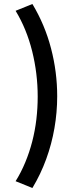

<svg xmlns="http://www.w3.org/2000/svg" viewBox="-20 -825 386 960"><path d="M142 115 58 81Q85.5 37 106.2 -13Q127 -63 141 -117Q155 -171 161.8 -228Q168.5 -285 168.5 -342Q168.5 -457.5 140.8 -569Q113 -680.5 58 -771L142 -805Q204.5 -701 235.2 -583Q266 -465 266 -344Q266 -263.5 252.2 -184.2Q238.5 -105 211 -29.5Q183.5 46 142 115Z"/></svg>

Font: Geologica Roman
Style: Regular
Weight: 400
Designer: Sindre Bremnes, Frode Helland
Foundry: Monokrom Skriftforlag AS
Version: Version 1.010;gftools[0.9.28]